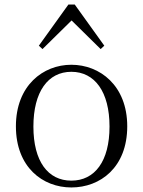

<svg xmlns="http://www.w3.org/2000/svg" viewBox="-20 -811 630 845"><path d="M294 14C421 14 540 -74 540 -255C540 -435 419 -526 294 -526C170 -526 50 -435 50 -255C50 -75 168 14 294 14ZM294 -16C191 -16 127 -101 127 -254C127 -407 191 -495 294 -495C397 -495 462 -407 462 -254C462 -101 397 -16 294 -16ZM423 -595 439 -610 309 -791H281L151 -610L167 -595L295 -721Z"/></svg>

Font: Noto Serif JP Light
Style: Regular
Weight: 300
Designer: Ryoko NISHIZUKA 西塚涼子 (kana & ideographs); Frank Grießhammer (Latin, Greek & Cyrillic); Wenlong ZHANG 张文龙 (bopomofo); San
Foundry: Adobe
Version: Version 2.001;hotconv 1.1.0;makeotfexe 2.6.0